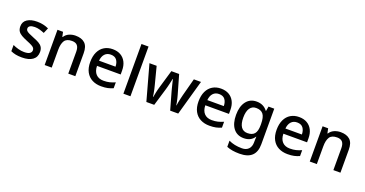

<svg xmlns="http://www.w3.org/2000/svg" viewBox="-41 -1640 5251 2759"><g transform="rotate(20 2585.0 -260.0)"><path d="M442 -153Q442 -73 384 -31.5Q326 10 222 10Q166 10 125 1.5Q84 -7 50 -23V-118Q86 -100 133.5 -87Q181 -74 225 -74Q284 -74 310.5 -92.5Q337 -111 337 -142Q337 -160 327 -174.5Q317 -189 289.5 -204Q262 -219 209 -240Q158 -261 122 -281.5Q86 -302 67.5 -330.5Q49 -359 49 -404Q49 -475 105.5 -512Q162 -549 255 -549Q305 -549 348.5 -539.5Q392 -530 433 -511L398 -429Q362 -444 325.5 -454.5Q289 -465 250 -465Q203 -465 178.5 -450Q154 -435 154 -409Q154 -390 165.5 -376.5Q177 -363 205.5 -349Q234 -335 284 -315Q334 -296 369.5 -276Q405 -256 423.5 -227Q442 -198 442 -153Z M843 -549Q936 -549 986.5 -502.5Q1037 -456 1037 -351V0H929V-335Q929 -398 903 -429Q877 -460 820 -460Q738 -460 707 -411.5Q676 -363 676 -271V0H568V-539H653L668 -467H674Q700 -509 746 -529Q792 -549 843 -549Z M1412 -549Q1483 -549 1534 -519.5Q1585 -490 1613 -435.5Q1641 -381 1641 -305V-246H1279Q1281 -164 1322.5 -120.5Q1364 -77 1438 -77Q1490 -77 1530.5 -87Q1571 -97 1614 -116V-26Q1574 -8 1532.5 1Q1491 10 1433 10Q1355 10 1295 -21Q1235 -52 1201.5 -113.5Q1168 -175 1168 -266Q1168 -356 1198.5 -419.5Q1229 -483 1284 -516Q1339 -549 1412 -549ZM1411 -466Q1355 -466 1321 -429.5Q1287 -393 1281 -326H1533Q1532 -388 1503 -427Q1474 -466 1411 -466Z M1880 0H1772V-760H1880Z M2412 -266Q2407 -285 2400.5 -310Q2394 -335 2388 -360Q2382 -385 2376.5 -406.5Q2371 -428 2369 -441H2365Q2362 -428 2357.5 -406.5Q2353 -385 2347 -359.5Q2341 -334 2334.5 -309Q2328 -284 2322 -264L2243 -1H2123L1974 -540H2084L2154 -269Q2162 -241 2168.5 -209.5Q2175 -178 2180 -149.5Q2185 -121 2187 -102H2191Q2194 -115 2197.5 -135Q2201 -155 2205.5 -176.5Q2210 -198 2215 -218Q2220 -238 2224 -251L2309 -540H2428L2511 -251Q2517 -231 2523.5 -203.5Q2530 -176 2535.5 -149Q2541 -122 2543 -103H2547Q2549 -120 2554 -148Q2559 -176 2566.5 -208Q2574 -240 2581 -269L2653 -540H2762L2610 -1H2487Z M3068 -549Q3139 -549 3190 -519.5Q3241 -490 3269 -435.5Q3297 -381 3297 -305V-246H2935Q2937 -164 2978.5 -120.5Q3020 -77 3094 -77Q3146 -77 3186.5 -87Q3227 -97 3270 -116V-26Q3230 -8 3188.5 1Q3147 10 3089 10Q3011 10 2951 -21Q2891 -52 2857.5 -113.5Q2824 -175 2824 -266Q2824 -356 2854.5 -419.5Q2885 -483 2940 -516Q2995 -549 3068 -549ZM3067 -466Q3011 -466 2977 -429.5Q2943 -393 2937 -326H3189Q3188 -388 3159 -427Q3130 -466 3067 -466Z M3613 -549Q3665 -549 3707 -529Q3749 -509 3778 -469H3783L3795 -539H3883V6Q3883 122 3821 181Q3759 240 3632 240Q3574 240 3525.5 232Q3477 224 3436 207V113Q3522 155 3639 155Q3704 155 3740 117.5Q3776 80 3776 13V-5Q3776 -18 3777 -39Q3778 -60 3779 -71H3775Q3747 -29 3706.5 -9.5Q3666 10 3613 10Q3511 10 3454 -63.5Q3397 -137 3397 -269Q3397 -399 3454.5 -474Q3512 -549 3613 -549ZM3637 -460Q3575 -460 3541.5 -410.5Q3508 -361 3508 -267Q3508 -174 3541 -125.5Q3574 -77 3639 -77Q3712 -77 3746 -117Q3780 -157 3780 -248V-268Q3780 -371 3745.5 -415.5Q3711 -460 3637 -460Z M4262 -549Q4333 -549 4384 -519.5Q4435 -490 4463 -435.5Q4491 -381 4491 -305V-246H4129Q4131 -164 4172.5 -120.5Q4214 -77 4288 -77Q4340 -77 4380.5 -87Q4421 -97 4464 -116V-26Q4424 -8 4382.5 1Q4341 10 4283 10Q4205 10 4145 -21Q4085 -52 4051.5 -113.5Q4018 -175 4018 -266Q4018 -356 4048.5 -419.5Q4079 -483 4134 -516Q4189 -549 4262 -549ZM4261 -466Q4205 -466 4171 -429.5Q4137 -393 4131 -326H4383Q4382 -388 4353 -427Q4324 -466 4261 -466Z M4897 -549Q4990 -549 5040.5 -502.5Q5091 -456 5091 -351V0H4983V-335Q4983 -398 4957 -429Q4931 -460 4874 -460Q4792 -460 4761 -411.5Q4730 -363 4730 -271V0H4622V-539H4707L4722 -467H4728Q4754 -509 4800 -529Q4846 -549 4897 -549Z"/></g></svg>

Font: Noto Sans Adlam Medium
Style: Regular
Weight: 500
Version: Version 3.001